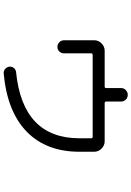

<svg xmlns="http://www.w3.org/2000/svg" viewBox="144 -819 712 1040"><g transform="rotate(90 500.0 -299.0)"><path d="M198 -290V-453Q198 -476 215 -493Q232 -510 255 -510H449Q457 -510 457 -518V-599Q457 -614 468 -624.5Q479 -635 494 -635Q509 -635 519.5 -624.5Q530 -614 530 -599V-518Q530 -510 539 -510H745Q768 -510 785 -493Q802 -476 802 -453V-374Q802 -194 693.5 -88Q585 18 378 37Q364 38 353.5 29Q343 20 341 6Q340 -7 348 -17.5Q356 -28 370 -30Q729 -66 729 -374V-437Q729 -445 720 -445H278Q269 -445 269 -437V-290Q269 -275 259 -264.5Q249 -254 234 -254Q219 -254 208.5 -264.5Q198 -275 198 -290Z"/></g></svg>

Font: Rounded Mplus 1c
Style: Regular
Weight: 400
Version: Version 1.059.20150529